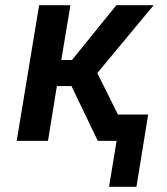

<svg xmlns="http://www.w3.org/2000/svg" viewBox="-20 -540 640 736"><path d="M398 176 427 0H355L254 -210H198L164 0H44L130 -520H250L215 -310H256L426 -520H569L353 -260L432 -101H548L503 176Z"/></svg>

Font: Iosevka Aile Oblique
Style: Bold
Weight: 700
Italic angle: -9°
Designer: Belleve Invis
Foundry: Belleve Invis
Version: Version 31.1.0; ttfautohint (v1.8.4)